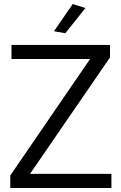

<svg xmlns="http://www.w3.org/2000/svg" viewBox="-20 -933 603 953"><path d="M31 0V-62L427 -640H37V-710H526V-648L129 -70H533V0ZM304 -768 248 -778 341 -913 404 -893Z"/></svg>

Font: Special Gothic
Style: Regular
Weight: 400
Designer: Alistair McCready
Foundry: Monolith
Version: Version 1.010; ttfautohint (v1.8.4.7-5d5b)